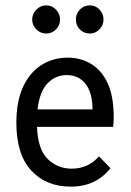

<svg xmlns="http://www.w3.org/2000/svg" viewBox="-20 -686 490 716"><path d="M244 10Q152 10 96.5 -50Q41 -110 41 -228Q41 -308 66 -362Q91 -416 134.5 -443.5Q178 -471 233 -471Q281 -471 320 -447.5Q359 -424 381.5 -375.5Q404 -327 404 -250Q404 -232 402 -213H118Q121 -129 158 -93Q195 -57 247 -57Q309 -57 349 -103L392 -59Q338 10 244 10ZM120 -278H325Q325 -339 299.5 -372.5Q274 -406 228 -406Q188 -406 158 -376Q128 -346 120 -278ZM152 -561Q131 -561 115.5 -576.5Q100 -592 100 -613Q100 -634 115.5 -650Q131 -666 152 -666Q174 -666 189 -650Q204 -634 204 -613Q204 -592 189 -576.5Q174 -561 152 -561ZM315 -561Q293 -561 278 -576Q263 -591 263 -613Q263 -635 278 -650.5Q293 -666 315 -666Q337 -666 351.5 -650Q366 -634 366 -613Q366 -592 351 -576.5Q336 -561 315 -561Z"/></svg>

Font: Inconsolata SemiCondensed Medium
Style: Regular
Weight: 500
Width: 4
Monospace: yes
Designer: Raph Levien, Cyreal, Brenton Simpson
Foundry: Raph Levien, Cyreal, Google
Version: Version 3.001; ttfautohint (v1.8.2.53-6de2)